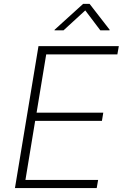

<svg xmlns="http://www.w3.org/2000/svg" viewBox="-20 -964 629 984"><path d="M56.6 0 177.2 -727.5H588.9L581.5 -685.1H216.8L167.5 -386.7H509.3L502.4 -344.7H160.2L110.4 -42H482.9L475.6 0ZM305.7 -808.6H259.3L259.8 -811.5L406.2 -944.3H439L542 -811.5L541.5 -808.6H494.1L417 -910.6Z"/></svg>

Font: Inter 16pt ExtraLight
Style: Italic
Weight: 250
Italic angle: -9.3988°
Version: Version 4.001;git-66647c0bb